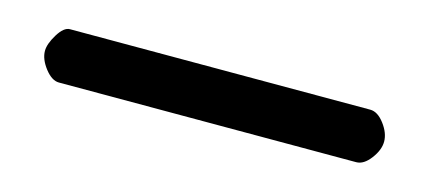

<svg xmlns="http://www.w3.org/2000/svg" viewBox="-25 -157 543 243"><g transform="rotate(15 246.5 -35.5)"><path d="M24.4 -35.2Q24.4 -44.4 32.2 -57.1Q40 -69.8 47.9 -69.8H441.4Q451.2 -69.8 460 -58.1Q468.8 -46.4 468.8 -35.2Q468.8 -24.4 460 -12.7Q451.2 -1 441.4 -1H51.8Q42.5 -1 33.4 -12.7Q24.4 -24.4 24.4 -35.2Z"/></g></svg>

Font: Manjari
Style: Regular
Weight: 400
Designer: Santhosh Thottingal <santhosh.thottingal@gmail.com>
Foundry: SMC
Version: Version 2.000